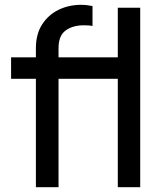

<svg xmlns="http://www.w3.org/2000/svg" viewBox="-20 -777 674 797"><path d="M129 0H223V-450H469V0H562V-745H469V-539H223V-577Q223 -629 252.5 -650.5Q282 -672 328 -672Q334 -672 345.5 -671.5Q357 -671 364 -669V-752Q355 -754 341.5 -755.5Q328 -757 317 -757Q265 -757 222.5 -736Q180 -715 154.5 -675Q129 -635 129 -577V-539H26V-450H129Z"/></svg>

Font: Plus Jakarta Sans Medium
Style: Regular
Weight: 500
Designer: Gumpita Rahayu
Foundry: Tokotype
Version: Version 2.004; ttfautohint (v1.8.3)